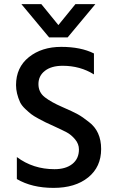

<svg xmlns="http://www.w3.org/2000/svg" viewBox="-20 -907 561 934"><path d="M309 -725H219L84 -887H181L264 -785L347 -887H444ZM62 -36V-143Q141 -84 245 -84Q300 -84 332 -109.5Q364 -135 364 -180Q364 -207 345 -229.5Q326 -252 304 -263.5Q282 -275 247 -291Q212 -307 201.5 -312Q191 -317 167 -330Q143 -343 131.5 -352Q120 -361 103 -377Q86 -393 78 -409Q58 -453 58 -493Q58 -579 120.5 -629Q183 -679 278 -679Q373 -679 437 -647V-545Q370 -587 285 -587Q230 -587 198.5 -562.5Q167 -538 167 -498Q167 -458 198 -434Q229 -410 282 -387Q335 -364 358.5 -351Q382 -338 412 -314Q472 -269 472 -182Q472 -95 409 -44Q346 7 240.5 7Q135 7 62 -36Z"/></svg>

Font: Hind Mysuru Medium
Style: Regular
Weight: 500
Designer: Manushi Parikh, Hitesh Malaviya
Foundry: Indian Type Foundry
Version: Version 0.703;PS 1.0;hotconv 1.0.86;makeotf.lib2.5.63406